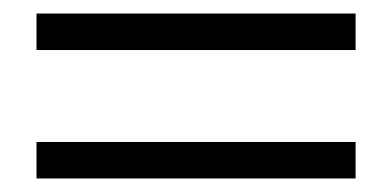

<svg xmlns="http://www.w3.org/2000/svg" viewBox="-20 -415 580 284"><path d="M506 -395V-341H34V-395ZM506 -205V-151H34V-205Z"/></svg>

Font: Minipax
Style: Regular
Weight: 400
Designer: Raphaël Ronot
Foundry: Velvetyne Type Foundry
Version: Version 1.000